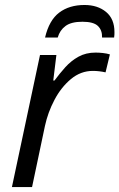

<svg xmlns="http://www.w3.org/2000/svg" viewBox="-20 -758 484 778"><path d="M28.3 0 142.1 -535.2H208.5L195.8 -431.6H200.7Q221.2 -459.5 244.6 -485.6Q268.1 -511.7 298.1 -528.3Q328.1 -544.9 367.2 -544.9Q381.8 -544.9 397 -543.2Q412.1 -541.5 425.3 -537.6L407.7 -464.8Q381.3 -470.7 356.4 -470.7Q307.1 -470.7 267.3 -437.5Q227.5 -404.3 200.7 -353.3Q173.8 -302.2 162.1 -247.6L109.9 0ZM162.6 -606Q179.2 -676.3 220 -707Q260.7 -737.8 322.3 -737.8Q375.5 -737.8 409.7 -709.7Q443.8 -681.6 443.8 -627.9Q443.8 -623 443.6 -617.2Q443.4 -611.3 442.4 -606H393.6Q394.5 -635.7 376.7 -652.8Q358.9 -669.9 314 -669.9Q268.6 -669.9 245.4 -652.6Q222.2 -635.3 213.9 -606Z"/></svg>

Font: Open Sans
Style: Italic
Weight: 400
Italic angle: -12°
Designer: Monotype Design Team
Foundry: Monotype Imaging Inc.
Version: Version 3.000; ttfautohint (v1.8.4)